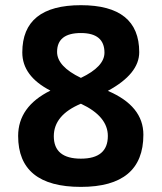

<svg xmlns="http://www.w3.org/2000/svg" viewBox="-20 -710 626 744"><path d="M293.5 14.2Q50.3 14.2 50.3 -183.1Q50.3 -296.9 175.3 -358.9Q66.4 -415 66.4 -506.8Q66.4 -689.9 293.5 -689.9Q519.5 -689.9 519.5 -507.8Q519.5 -423.8 397.9 -357.9Q535.6 -299.3 535.6 -188Q535.6 14.2 293.5 14.2ZM293.5 -408.2Q384.8 -451.7 384.8 -505.9Q384.8 -582 293.5 -582Q201.2 -582 201.2 -508.8Q201.2 -452.6 293.5 -408.2ZM293.5 -95.2Q397.9 -95.2 397.9 -183.1Q397.9 -259.3 293.5 -308.1Q188.5 -264.2 188.5 -182.1Q188.5 -95.2 293.5 -95.2Z"/></svg>

Font: Cadman
Style: Bold
Weight: 700
Designer: Paul James MIller
Foundry: High-Logic / Made with FontCreator
Version: Version 2.114;March 28, 2021;FontCreator 13.0.0.2683 64-bit